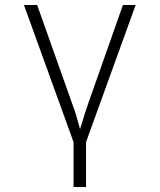

<svg xmlns="http://www.w3.org/2000/svg" viewBox="-20 -570 640 770"><path d="M275 180V0L76 -550H129L271 -150Q279 -130 286.5 -104Q294 -78 301 -52Q309 -78 317 -104Q325 -130 332 -150L473 -550H524L325 0V180Z"/></svg>

Font: Pitagon Sans Mono Thin
Style: Regular
Weight: 100
Monospace: yes
Designer: Travis Tran
Foundry: Pitagon
Version: Version 1.001; ttfautohint (v1.8.4.7-5d5b);gftools[0.9.26]